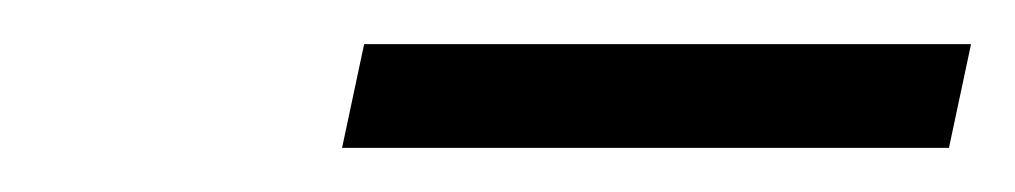

<svg xmlns="http://www.w3.org/2000/svg" viewBox="-20 -729 460 87"><path d="M135 -662 145 -709H420L410 -662Z"/></svg>

Font: Raleway-v4020
Style: Italic
Weight: 400
Italic angle: -12°
Designer: Matt McInerney, Pablo Impallari, Rodrigo Fuenzalida
Foundry: Matt McInerney, Pablo Impallari, Rodrigo Fuenzalida
Version: Version 4.020;PS 004.020;hotconv 1.0.88;makeotf.lib2.5.64775